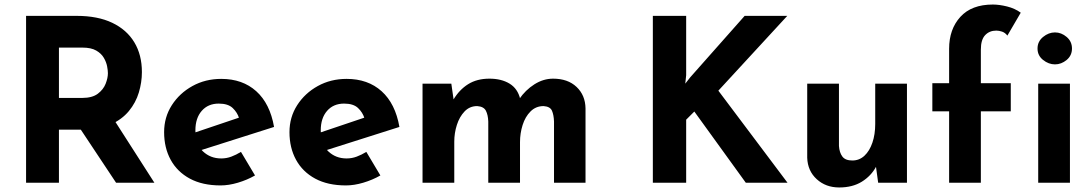

<svg xmlns="http://www.w3.org/2000/svg" viewBox="-20 -806 4812 847"><path d="M318 -736Q411 -736 475 -705.5Q539 -675 572.5 -619.5Q606 -564 606 -488Q606 -443 592.5 -398Q579 -353 548.5 -316Q518 -279 468 -256.5Q418 -234 344 -234H240V0H95V-736ZM343 -374Q387 -374 411.5 -392.5Q436 -411 446 -436.5Q456 -462 456 -483Q456 -495 452.5 -513.5Q449 -532 438 -551Q427 -570 404.5 -583Q382 -596 344 -596H240V-374ZM479 -284 661 0H492L306 -280Z M953 12Q873 12 817.5 -18Q762 -48 733 -101Q704 -154 704 -223Q704 -289 738 -342Q772 -395 829 -426.5Q886 -458 956 -458Q1050 -458 1110.5 -403.5Q1171 -349 1189 -246L849 -138L818 -214L1064 -297L1035 -284Q1027 -310 1006.5 -329.5Q986 -349 945 -349Q898 -349 870 -317Q842 -285 842 -231Q842 -170 875 -138.5Q908 -107 956 -107Q979 -107 1000.5 -115Q1022 -123 1043 -136L1105 -32Q1070 -12 1029.5 0Q989 12 953 12Z M1506 12Q1426 12 1370.5 -18Q1315 -48 1286 -101Q1257 -154 1257 -223Q1257 -289 1291 -342Q1325 -395 1382 -426.5Q1439 -458 1509 -458Q1603 -458 1663.5 -403.5Q1724 -349 1742 -246L1402 -138L1371 -214L1617 -297L1588 -284Q1580 -310 1559.5 -329.5Q1539 -349 1498 -349Q1451 -349 1423 -317Q1395 -285 1395 -231Q1395 -170 1428 -138.5Q1461 -107 1509 -107Q1532 -107 1553.5 -115Q1575 -123 1596 -136L1658 -32Q1623 -12 1582.5 0Q1542 12 1506 12Z M1971 -437 1982 -360 1980 -366Q2006 -410 2045 -434.5Q2084 -459 2139 -459Q2192 -459 2228 -437Q2264 -415 2275 -369L2270 -368Q2298 -409 2337.5 -434Q2377 -459 2420 -459Q2485 -459 2523.5 -422.5Q2562 -386 2563 -328V0H2424V-270Q2423 -299 2415 -317.5Q2407 -336 2378 -338Q2344 -338 2320.5 -314.5Q2297 -291 2285.5 -254.5Q2274 -218 2274 -179V0H2134V-270Q2133 -299 2123.5 -317.5Q2114 -336 2085 -338Q2052 -338 2029.5 -314.5Q2007 -291 1995.5 -255Q1984 -219 1984 -181V0H1844V-437Z M3007 -474 3003 -437 3025 -465 3265 -736H3453L3149 -406L3454 0H3270L3043 -314L3007 -278V0H2860V-736H3007Z M3682 21Q3623 21 3583 -15.5Q3543 -52 3541 -110V-437H3681V-162Q3683 -133 3696 -115.5Q3709 -98 3740 -98Q3771 -98 3793.5 -119Q3816 -140 3828.5 -176.5Q3841 -213 3841 -259V-437H3981V0H3854L3843 -80L3845 -71Q3823 -30 3782 -4.5Q3741 21 3682 21Z M4167 0V-315H4093V-439H4167V-591Q4167 -677 4216.5 -731.5Q4266 -786 4360 -786Q4388 -786 4422.5 -777.5Q4457 -769 4483 -750L4424 -649Q4414 -662 4400.5 -666.5Q4387 -671 4375 -671Q4345 -671 4326 -651Q4307 -631 4307 -587V-439H4439V-315H4307V0Z M4560 -437H4700V0H4560ZM4557 -592Q4557 -623 4581.5 -643Q4606 -663 4634 -663Q4662 -663 4685.5 -643Q4709 -623 4709 -592Q4709 -561 4685.5 -541.5Q4662 -522 4634 -522Q4606 -522 4581.5 -541.5Q4557 -561 4557 -592Z"/></svg>

Font: Reem Kufi
Style: Regular
Weight: 400
Designer: Khaled Hosny
Version: Version 1.6